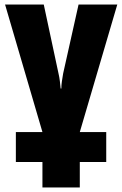

<svg xmlns="http://www.w3.org/2000/svg" viewBox="-20 -573 531 833"><path d="M488.8 -553.2 326.2 0H440.9V129.9H326.2V240.2H164.1V129.9H48.8V0H164.1L2 -553.2H169.9L233.9 -253.9Q237.8 -237.3 239.7 -220.9Q241.7 -204.6 243.2 -189H246.1Q246.1 -202.6 248.3 -218.5Q250.5 -234.4 253.9 -253.9L320.8 -553.2Z"/></svg>

Font: Open Sans Condensed ExtraBold
Style: Regular
Weight: 800
Width: 3
Designer: Monotype Design Team
Foundry: Monotype Imaging Inc.
Version: Version 3.000; ttfautohint (v1.8.4)